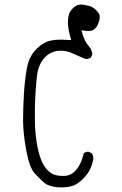

<svg xmlns="http://www.w3.org/2000/svg" viewBox="-20 -835 540 849"><path d="M370.6 -697.8Q389.6 -697.8 399.9 -708Q413.1 -721.2 418.9 -744.1Q420.9 -752.4 420.9 -759.3Q420.9 -770 415.8 -777.3Q410.6 -784.7 406.7 -788.6Q402.8 -792.5 400.9 -794.4Q396.5 -797.9 392.1 -800.8Q378.9 -809.6 348.6 -814Q343.8 -814.9 337.4 -814.9Q331.1 -814.9 323.7 -812.5Q312.5 -808.6 302.2 -798.8Q282.2 -778.8 280.8 -748.5Q280.3 -743.7 280.3 -738.8Q280.3 -709 290 -675.3L294.9 -657.7Q262.7 -659.7 253.7 -659.7Q244.6 -659.7 232.9 -659.2Q221.2 -658.7 208.3 -656.2Q195.3 -653.8 186 -649.9Q156.7 -637.7 131.3 -607.4Q106 -577.1 98.1 -528.8Q89.4 -478 85.9 -421.9Q82 -357.4 82 -302.5Q82 -247.6 95.9 -170.7Q109.9 -93.8 133.8 -67.9Q159.7 -40 177.2 -25.4Q192.9 -12.7 230 -7.3Q240.7 -6.3 251 -6.3Q274.4 -6.3 295.9 -11.7Q325.7 -19.5 355.2 -52.7Q384.8 -85.9 392.1 -130.4Q392.6 -133.3 392.6 -135Q392.6 -136.7 392.3 -139.2Q392.1 -141.6 391.6 -145Q390.1 -151.4 386.7 -156.7L372.6 -163.6Q371.6 -164.1 370.6 -164.1Q359.4 -164.1 350.6 -157.7Q337.9 -104.5 312 -78.6Q293.9 -60.1 271 -57.6Q263.7 -57.1 257.3 -57.1Q251 -57.1 242.2 -57.9Q233.4 -58.6 221.7 -62Q196.8 -69.8 177.2 -98.6Q157.7 -127.4 146.5 -181.6Q135.3 -235.8 134.3 -298.8Q134.3 -314 134.3 -328.9Q134.3 -343.8 134.3 -357.4Q135.7 -430.7 144 -502.4Q150.4 -553.2 180.2 -583Q208 -610.8 249 -610.8Q274.9 -610.8 300.8 -599.1Q329.6 -585.9 357.4 -574.7Q359.4 -574.2 361.6 -574.2Q363.8 -574.2 367.2 -574.7Q374.5 -575.7 381.3 -580.1L388.2 -593.8Q387.2 -614.3 374 -629.4Q354.5 -651.9 345.7 -682.1L340.3 -701.2L359.9 -698.7Q365.7 -697.8 370.6 -697.8Z"/></svg>

Font: NaikaiFont
Style: ExtraLight
Weight: 200
Version: Version 1.89